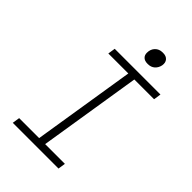

<svg xmlns="http://www.w3.org/2000/svg" viewBox="-264 -1021 1128 1128"><g transform="rotate(45 300.0 -457.5)"><path d="M446 0H66L73 -46H239L341 -685H175L182 -731H562L555 -685H391L289 -46H453ZM379 -805Q357 -805 344.5 -816.5Q332 -828 332 -848Q332 -878 350 -896.5Q368 -915 396 -915H401Q426 -915 439 -900Q452 -885 448 -860Q443 -835 426 -820Q409 -805 384 -805Z"/></g></svg>

Font: JetBrains Mono Extra Light
Style: Italic
Weight: 200
Italic angle: -9°
Monospace: yes
Designer: Philipp Nurullin, Konstantin Bulenkov
Foundry: JetBrains
Version: 2.002